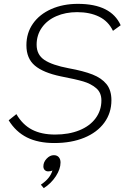

<svg xmlns="http://www.w3.org/2000/svg" viewBox="-20 -731 653 996"><path d="M25 -107 65 -139Q97 -84 146 -58.5Q195 -33 266 -33Q337 -33 391.5 -55Q446 -77 476 -117.5Q506 -158 506 -210Q506 -251 478.5 -274Q451 -297 412 -308.5Q373 -320 295 -335Q204 -354 160.5 -391Q117 -428 117 -496Q117 -560 151 -608.5Q185 -657 246 -684Q307 -711 384 -711Q556 -711 606 -600L566 -571Q542 -621 494 -644.5Q446 -668 380 -668Q320 -668 272 -647Q224 -626 197 -587.5Q170 -549 170 -499Q170 -447 210.5 -420Q251 -393 336 -377Q413 -363 460 -344.5Q507 -326 532.5 -294.5Q558 -263 558 -211Q558 -145 521 -94.5Q484 -44 417 -16.5Q350 11 262 11Q178 11 120 -18Q62 -47 25 -107ZM294 112Q294 146 269.5 183.5Q245 221 207 245L192 227Q241 194 252 153Q244 158 230 158Q219 158 212 151Q205 144 205 132Q205 110 222 92Q239 74 259 74Q276 74 285 84.5Q294 95 294 112Z"/></svg>

Font: KoHo Light
Style: Italic
Weight: 300
Italic angle: -10°
Version: Version 1.000; ttfautohint (v1.6)